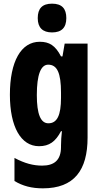

<svg xmlns="http://www.w3.org/2000/svg" viewBox="-20 -788 551 1048"><path d="M264 -768C211 -768 186 -742 186 -689C186 -637 213 -611 264 -611C316 -611 342 -637 342 -689C342 -741 318 -768 264 -768ZM197 -560C95 -560 34 -453 34 -271C34 -96 94 10 193 10C249 10 283 -15 313 -72H318C315 -49 313 -16 313 6V14C313 89 273 116 210 116C162 116 115 104 59 74V200C104 227 152 240 214 240C385 240 458 141 458 -37V-550H333L321 -480H313C282 -540 249 -560 197 -560ZM243 -435C292 -435 313 -390 313 -282V-254C313 -159 292 -115 244 -115C202 -115 181 -165 181 -269C181 -381 203 -435 243 -435Z"/></svg>

Font: Noto Sans Devanagari ExtraCondensed ExtraBold
Style: Regular
Weight: 800
Width: 2
Designer: Jelle Bosma - Monotype Design Team
Foundry: Monotype Imaging Inc.
Version: Version 2.004